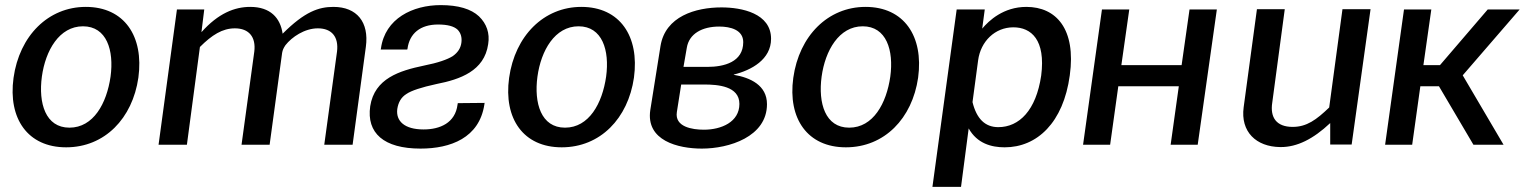

<svg xmlns="http://www.w3.org/2000/svg" viewBox="-20 -567 5972 752"><path d="M239 10C390 10 499 -103 522 -263C544 -425 467 -540 316 -540C169 -540 56 -427 33 -262C11 -102 89 10 239 10ZM252 -67C158 -67 130 -163 144 -267C158 -369 212 -464 305 -464C398 -464 427 -370 413 -267C398 -162 346 -67 252 -67Z M712 0 763 -383C810 -430 851 -456 900 -456C955 -456 983 -422 976 -365L926 0H1036L1085 -360C1087 -371 1090 -378 1098 -390C1123 -422 1173 -456 1225 -456C1280 -456 1307 -422 1300 -365L1250 0H1361L1413 -384C1426 -480 1378 -540 1286 -540C1229 -540 1174 -522 1087 -435C1078 -497 1039 -540 960 -540C899 -540 835 -515 769 -441L780 -530H673L601 0Z M1878 -164 1773 -163 1772 -157C1763 -86 1704 -60 1639 -60C1564 -60 1530 -93 1536 -140C1540 -166 1551 -186 1572 -199C1591 -212 1630 -225 1690 -238C1782 -256 1877 -289 1892 -394C1899 -437 1886 -474 1856 -503C1825 -532 1775 -547 1706 -547C1597 -547 1488 -495 1472 -377L1471 -373H1575L1576 -376C1584 -436 1626 -471 1696 -471C1733 -471 1758 -464 1772 -451C1785 -438 1790 -420 1787 -399C1784 -378 1773 -361 1753 -347C1732 -334 1696 -321 1640 -310C1545 -290 1447 -260 1430 -151C1415 -46 1483 15 1627 15C1745 15 1857 -27 1877 -157Z M2180 10C2331 10 2440 -103 2463 -263C2485 -425 2408 -540 2257 -540C2110 -540 1997 -427 1974 -262C1952 -102 2030 10 2180 10ZM2193 -67C2099 -67 2071 -163 2085 -267C2099 -369 2153 -464 2246 -464C2339 -464 2368 -370 2354 -267C2339 -162 2287 -67 2193 -67Z M2729 15C2835 15 2984 -31 2984 -159C2984 -233 2919 -263 2854 -274V-275C2923 -292 3000 -334 3000 -415C3000 -515 2885 -538 2806 -538C2704 -538 2586 -503 2567 -387L2527 -136C2509 -16 2636 15 2729 15ZM2648 -236H2738C2791 -236 2876 -230 2876 -160C2876 -89 2805 -59 2737 -59C2691 -59 2622 -70 2631 -128ZM2797 -463C2841 -463 2891 -450 2891 -402C2891 -324 2816 -305 2750 -305H2657L2670 -380C2679 -435 2730 -463 2797 -463Z M3293 10C3444 10 3553 -103 3576 -263C3598 -425 3521 -540 3370 -540C3223 -540 3110 -427 3087 -262C3065 -102 3143 10 3293 10ZM3306 -67C3212 -67 3184 -163 3198 -267C3212 -369 3266 -464 3359 -464C3452 -464 3481 -370 3467 -267C3452 -162 3400 -67 3306 -67Z M3744 165 3774 -64C3807 -5 3863 10 3915 10C4042 10 4145 -87 4170 -272C4195 -453 4117 -540 4000 -540C3910 -540 3853 -486 3827 -455L3837 -530H3727L3632 165ZM3890 -69C3838 -69 3805 -102 3789 -167L3811 -331C3821 -405 3877 -460 3949 -460C4019 -460 4076 -411 4058 -271C4038 -135 3972 -69 3890 -69Z M4296 -530 4222 0H4328L4360 -229H4597L4565 0H4671L4746 -530H4639L4608 -312H4372L4403 -530Z M4994 9H4997C5060 9 5123 -22 5190 -85V-1H5274L5348 -531H5238L5186 -146C5136 -98 5098 -70 5043 -70C4979 -70 4954 -107 4963 -165L5012 -531H4903L4851 -147C4838 -51 4900 8 4994 9Z M5751 0H5869L5709 -272L5932 -530H5807L5620 -312H5555L5586 -530H5479L5405 0H5511L5543 -229H5616Z"/></svg>

Font: Cheyenne Sans Medium
Style: Italic
Weight: 500
Italic angle: -8.13011°
Designer: The Public Sans project authors (U.S. Web Design System), Libre Franklin designed by Pablo Impallari and Rodrigo Fuenzal
Foundry: The Cheyenne Sans Project Authors
Version: Version 2.007